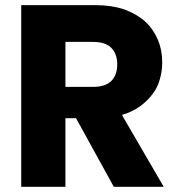

<svg xmlns="http://www.w3.org/2000/svg" viewBox="-20 -722 692 742"><path d="M433.1 -474.1Q433.1 -512.7 410.2 -537.1Q387.2 -560.1 338.9 -560.1H232.9V-386.2H338.9Q387.2 -386.2 410.2 -409.2Q433.1 -432.1 433.1 -474.1ZM62 0V-702.1H349.1Q411.6 -702.1 461.9 -685.1Q510.7 -666.5 543 -637.2Q573.7 -607.9 590.8 -566.9Q606.9 -528.3 606.9 -481Q606.9 -448.2 598.1 -417Q588.9 -383.3 569.8 -358.9Q551.3 -333.5 521 -311Q490.2 -289.1 451.2 -277.8L612.8 0H419.9L273.9 -265.1H232.9V0Z"/></svg>

Font: PoppinsZ
Style: Bold
Weight: 700
Designer: Ninad Kale (Devanagari), Jonny Pinhorn (Latin)
Foundry: Indian Type Foundry
Version: Version 3.002;FEAKit 1.0